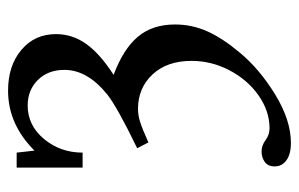

<svg xmlns="http://www.w3.org/2000/svg" viewBox="-151 -335 731 469"><g transform="rotate(-90 214.5 -100.5)"><path d="M100.1 244.6Q72.3 244.6 57.4 233.6Q42.5 222.7 42.5 205.1Q42.5 188.5 53.5 180.7Q64.5 172.9 79.1 172.9Q93.8 172.9 107.4 183.1Q120.1 192.4 135.7 192.4Q177.2 192.4 215.3 166Q253.4 139.6 276.9 95.2Q300.3 50.8 300.3 2Q300.3 -58.1 267.1 -93.5Q233.9 -128.9 183.1 -128.9Q167 -128.9 150.4 -123.5Q133.8 -118.2 101.1 -103.5L86.9 -130.9Q188.5 -180.2 218.3 -204.1Q278.3 -252.4 278.3 -308.6Q278.3 -348.6 253.7 -373.5Q229 -398.4 191.4 -398.4Q142.6 -398.4 109.4 -358.4Q76.2 -318.4 76.2 -264.2H39.6V-425.3H76.2L81.1 -381.8Q145.5 -446.3 227.5 -446.3Q288.6 -446.3 327.1 -413.8Q365.7 -381.3 365.7 -329.1Q365.7 -288.6 341.1 -254.6Q316.4 -220.7 266.1 -188.5Q329.1 -165 359.1 -129.4Q389.2 -93.8 389.2 -38.6Q389.2 2.4 372.8 39.6Q356.4 76.7 321.3 118.7Q281.2 167.5 218.3 206.1Q155.3 244.6 100.1 244.6Z"/></g></svg>

Font: Elstob
Style: Regular
Weight: 400
Designer: Peter S. Baker
Version: Version 1.015